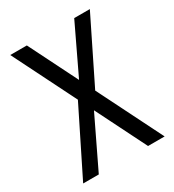

<svg xmlns="http://www.w3.org/2000/svg" viewBox="-138 -621 636 702"><g transform="rotate(-30 180.0 -270.0)"><path d="M12 -540H82L352 0H282ZM150 -286 203 -268 74 0H8ZM156 -276 282 -540H348L209 -258Z"/></g></svg>

Font: Pathway Extreme Condensed ExtraLight
Style: Regular
Weight: 250
Width: 3
Version: Version 1.001;gftools[0.9.26]